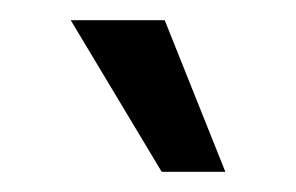

<svg xmlns="http://www.w3.org/2000/svg" viewBox="-20 -750 293 190"><path d="M143 -730 203 -580H140L50 -730Z"/></svg>

Font: MedMera Sans
Style: Regular
Weight: 400
Designer: Kasper Nordkvist
Foundry: UNCUT.wtf
Version: Version 1.300